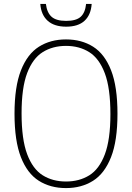

<svg xmlns="http://www.w3.org/2000/svg" viewBox="-20 -950 673 979"><path d="M316.5 9Q237 9 178 -28.2Q119 -65.5 86.5 -148.8Q54 -232 54 -370Q54 -508 86.8 -591.2Q119.5 -674.5 178.5 -711.8Q237.5 -749 316.5 -749Q396 -749 455 -711.8Q514 -674.5 546.5 -591.2Q579 -508 579 -370Q579 -232 546.2 -148.8Q513.5 -65.5 454.5 -28.2Q395.5 9 316.5 9ZM316.5 -24.5Q384.5 -24.5 435.2 -56Q486 -87.5 514.5 -162.8Q543 -238 543 -368Q543 -500.5 514.5 -576.2Q486 -652 435.2 -684Q384.5 -716 316.5 -716Q248.5 -716 197.8 -684.2Q147 -652.5 118.5 -577.5Q90 -502.5 90 -372Q90 -239.5 118.5 -163.8Q147 -88 197.8 -56.2Q248.5 -24.5 316.5 -24.5ZM317.5 -814Q256.5 -814 223 -844.2Q189.5 -874.5 185.5 -930H214Q219.5 -885.5 243 -864.5Q266.5 -843.5 317.5 -843.5Q368.5 -843.5 391.5 -864.5Q414.5 -885.5 419 -930H447.5Q443.5 -874 411 -844Q378.5 -814 317.5 -814Z"/></svg>

Font: Encode Sans Semi Condensed Thin
Style: Regular
Weight: 100
Width: 4
Designer: Multiple Designers
Foundry: Impallari Type
Version: Version 3.000; ttfautohint (v1.8.3) -l 8 -r 50 -G 200 -x 14 